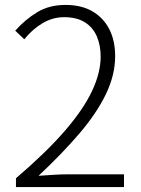

<svg xmlns="http://www.w3.org/2000/svg" viewBox="-20 -762 575 782"><path d="M45 0V-36Q169 -142 244.5 -229.5Q320 -317 355 -391.5Q390 -466 390 -532Q390 -577 374.5 -613.5Q359 -650 326 -671Q293 -692 241 -692Q194 -692 152.5 -667Q111 -642 79 -602L42 -637Q83 -683 132 -712.5Q181 -742 247 -742Q311 -742 356 -716Q401 -690 425 -643.5Q449 -597 449 -533Q449 -457 411.5 -379Q374 -301 304 -219Q234 -137 137 -46Q167 -48 197.5 -50Q228 -52 257 -52H485V0Z"/></svg>

Font: Noto Sans JP Thin Light
Style: Regular
Weight: 300
Version: Version 2.004-H2;hotconv 1.0.118;makeotfexe 2.5.65603